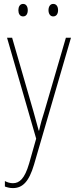

<svg xmlns="http://www.w3.org/2000/svg" viewBox="-20 -720 390 982"><path d="M74 -668C74 -651 81 -636 98 -636C114 -636 122 -649 122 -668C122 -686 114 -700 98 -700C81 -700 74 -684 74 -668ZM228 -668C228 -651 236 -636 252 -636C269 -636 277 -650 277 -668C277 -686 269 -700 252 -700C236 -700 228 -685 228 -668ZM16 -527 165 -11 129 116C106 195 79 217 46 217C32 217 18 213 5 206V234C19 239 31 242 46 242C95 242 128 210 154 122L343 -527H317L207 -150C196 -116 188 -89 180 -52H178C173 -71 169 -86 151 -150L42 -527Z"/></svg>

Font: Noto Sans Malayalam Condensed Thin
Style: Regular
Weight: 100
Width: 3
Designer: Jelle Bosma - Monotype Design Team
Foundry: Monotype Imaging Inc.
Version: Version 2.104